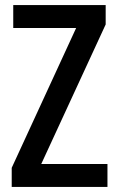

<svg xmlns="http://www.w3.org/2000/svg" viewBox="-20 -734 465 754"><path d="M402 0H26V-75L279 -624H32V-714H395V-638L142 -90H402Z"/></svg>

Font: Avrile Sans Condensed Medium
Style: Regular
Weight: 500
Width: 3
Designer: Monotype Design Team
Foundry: Monotype Imaging Inc.
Version: Version 2.001;September 10, 2019;FontCreator 11.5.0.2425 64-